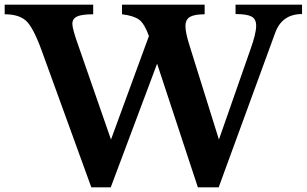

<svg xmlns="http://www.w3.org/2000/svg" viewBox="-48 -790 1310 820"><path d="M761 -597 887 -194 1022 -580Q1046 -647 1046 -680Q1046 -709 1026 -719.5Q1006 -730 958 -730V-770H1242V-730Q1156 -730 1127 -649L886 10H797L623 -518L425 10H342L130 -574Q94 -673 63.5 -701Q33 -729 -28 -729V-770H350V-729Q301 -729 281 -719.5Q261 -710 261 -688Q261 -667 286 -597L426 -194L588 -636Q569 -689 546 -706Q523 -723 473 -729V-770H826V-729Q783 -729 763.5 -718Q744 -707 744 -678Q744 -651 761 -597Z"/></svg>

Font: Libre Baskerville
Style: Bold
Weight: 700
Designer: Pablo Impallari, Rodrigo Fuenzalida
Foundry: Pablo Impallari, Rodrigo Fuenzalida
Version: Version 1.000